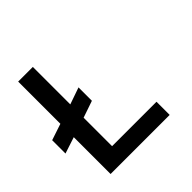

<svg xmlns="http://www.w3.org/2000/svg" viewBox="-226 -787 936 936"><g transform="rotate(-45 242.5 -318.5)"><path d="M431.2 0H23.9V-253.9L-61 -226.1V-317.9L23.9 -346.2V-637.2H125V-378.9L211.9 -409.2V-316.9L125 -287.1V-90.8H431.2Z"/></g></svg>

Font: Anonymous Pro
Style: Bold
Weight: 700
Monospace: yes
Designer: Mark Simonson
Version: Version 1.003